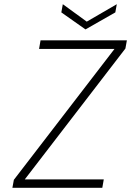

<svg xmlns="http://www.w3.org/2000/svg" viewBox="-20 -894 624 914"><path d="M529 -835 387 -754 272 -835 279 -874 393 -791 536 -874ZM98 -40H474L467 0H39L46 -38L525 -661H166L173 -702H584L577 -663Z"/></svg>

Font: Fz Poppins ExtLt
Style: Italic
Weight: 200
Italic angle: -10°
Designer: Ninad Kale (Devanagari), Jonny Pinhorn (Latin)
Foundry: Indian Type Foundry
Version: Vit hóa bi Vntype.Com & FontZin.Com